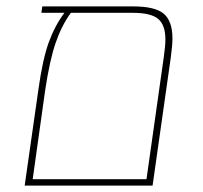

<svg xmlns="http://www.w3.org/2000/svg" viewBox="-20 -579 633 599"><path d="M518 -459Q518 -438 513 -401L456 0H57L100 -301Q113 -394 132 -446.5Q151 -499 181 -539H109L112 -559H396Q464 -559 491 -536Q518 -513 518 -459ZM496 -456Q496 -501 473.5 -520Q451 -539 394 -539H201Q172 -499 153.5 -445Q135 -391 121 -298L82 -20H437L491 -401Q496 -436 496 -456Z"/></svg>

Font: FiraGO Thin
Style: Italic
Weight: 100
Italic angle: -8°
Designer: bBox Type GmbH
Foundry: bBox Type GmbH
Version: Version 1.001